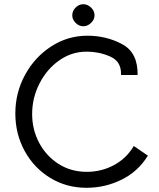

<svg xmlns="http://www.w3.org/2000/svg" viewBox="-20 -877 756 914"><path d="M53 -337Q53 -436 99.5 -521Q146 -606 224.5 -656.5Q303 -707 396 -707Q487 -707 562 -666.5Q637 -626 635 -520H556Q559 -583 506.5 -607Q454 -631 391 -631Q321 -631 262 -589.5Q203 -548 168 -479.5Q133 -411 133 -334Q133 -260 166.5 -197Q200 -134 259 -96.5Q318 -59 393 -59Q463 -59 522.5 -91Q582 -123 617 -182L684 -136Q637 -60 558.5 -21.5Q480 17 392 17Q296 17 218.5 -30.5Q141 -78 97 -159Q53 -240 53 -337ZM324 -804Q324 -825 340 -841Q356 -857 376 -857Q397 -857 413.5 -841Q430 -825 430 -804Q430 -784 413.5 -768Q397 -752 376 -752Q356 -752 340 -768Q324 -784 324 -804Z"/></svg>

Font: Bellota Text
Style: Bold
Weight: 700
Designer: Kemie Guaida
Foundry: Kemie Guaida
Version: Version 4.001